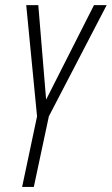

<svg xmlns="http://www.w3.org/2000/svg" viewBox="-20 -734 439 754"><path d="M66.9 0 125.5 -276.9 83 -713.9H130.4L161.1 -342.8L349.1 -713.9H398.9L171.9 -277.3L112.8 0Z"/></svg>

Font: Open Sans Condensed Light
Style: Italic
Weight: 300
Width: 3
Italic angle: -12°
Designer: Monotype Design Team
Foundry: Monotype Imaging Inc.
Version: Version 3.000; ttfautohint (v1.8.4)